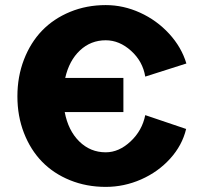

<svg xmlns="http://www.w3.org/2000/svg" viewBox="-20 -731 790 759"><path d="M397.9 -710.9Q467.8 -710.9 533.7 -680.9Q599.6 -650.9 648.4 -597.9Q697.3 -544.9 716.8 -480L554.2 -428.2Q544.4 -488.3 498.3 -530Q452.1 -571.8 397.9 -571.8Q338.9 -571.8 296.1 -531.7Q253.4 -491.7 237.8 -422.9H467.8V-288.1H235.8Q249.5 -215.3 293.2 -172.1Q336.9 -128.9 397.9 -128.9Q450.2 -128.9 496.1 -171.9Q542 -214.8 554.2 -275.9L715.8 -221.2Q700.2 -156.2 652.6 -103.8Q605 -51.3 537.8 -21.7Q470.7 7.8 397.9 7.8Q321.8 7.8 256.8 -18.6Q191.9 -44.9 146.2 -91.8Q100.6 -138.7 74.7 -205.3Q48.8 -272 48.8 -350.1Q48.8 -428.2 74.7 -495.4Q100.6 -562.5 146.2 -609.9Q191.9 -657.2 257.1 -684.1Q322.3 -710.9 397.9 -710.9Z"/></svg>

Font: LT Superior Black
Style: Regular
Weight: 900
Designer: Daniel Lyons
Foundry: LyonsType
Version: Version 2.005